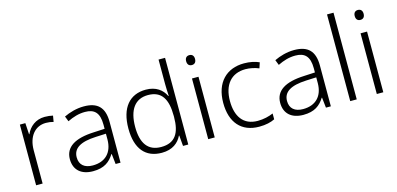

<svg xmlns="http://www.w3.org/2000/svg" viewBox="-69 -1188 3359 1626"><g transform="rotate(-15 1610.0 -375.0)"><path d="M307 -541C227 -541 172 -493 145 -433H142L136 -532H88V0H145V-292C145 -411 207 -489 304 -489C328 -489 349 -486 370 -480L379 -533C358 -538 333 -541 307 -541Z M650 -541C586 -541 525 -523 475 -499L493 -453C544 -478 593 -493 648 -493C729 -493 772 -454 772 -349V-312L675 -307C509 -300 421 -245 421 -139C421 -43 484 10 586 10C685 10 734 -30 772 -90H775L785 0H828V-358C828 -485 770 -541 650 -541ZM682 -265 772 -269V-217C771 -105 707 -38 596 -38C524 -38 481 -73 481 -139C481 -219 547 -259 682 -265Z M1189 10C1284 10 1337 -36 1365 -93H1368L1376 0H1422V-760H1365V-545C1365 -514 1367 -472 1369 -441H1365C1338 -498 1283 -542 1194 -542C1052 -542 967 -444 967 -261C967 -83 1047 10 1189 10ZM1196 -39C1081 -39 1026 -116 1026 -260C1026 -410 1086 -493 1200 -493C1319 -493 1366 -413 1366 -266V-257C1366 -116 1319 -39 1196 -39Z M1626 -729C1601 -729 1587 -713 1587 -686C1587 -658 1601 -642 1626 -642C1651 -642 1665 -658 1665 -686C1665 -713 1651 -729 1626 -729ZM1654 -532H1597V0H1654Z M2043 10C2101 10 2146 -1 2180 -18V-69C2142 -53 2096 -41 2043 -41C1916 -41 1858 -131 1858 -264C1858 -405 1928 -491 2054 -491C2091 -491 2135 -482 2171 -467L2187 -516C2152 -532 2106 -542 2055 -542C1902 -542 1799 -443 1799 -263C1799 -91 1887 10 2043 10Z M2494 -541C2430 -541 2369 -523 2319 -499L2337 -453C2388 -478 2437 -493 2492 -493C2573 -493 2616 -454 2616 -349V-312L2519 -307C2353 -300 2265 -245 2265 -139C2265 -43 2328 10 2430 10C2529 10 2578 -30 2616 -90H2619L2629 0H2672V-358C2672 -485 2614 -541 2494 -541ZM2526 -265 2616 -269V-217C2615 -105 2551 -38 2440 -38C2368 -38 2325 -73 2325 -139C2325 -219 2391 -259 2526 -265Z M2899 0V-760H2842V0Z M3104 -729C3079 -729 3065 -713 3065 -686C3065 -658 3079 -642 3104 -642C3129 -642 3143 -658 3143 -686C3143 -713 3129 -729 3104 -729ZM3132 -532H3075V0H3132Z"/></g></svg>

Font: Noto Sans Telugu Light
Style: Regular
Weight: 300
Designer: Jelle Bosma - Monotype Design Team
Foundry: Monotype Imaging Inc.
Version: Version 2.005